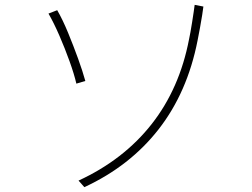

<svg xmlns="http://www.w3.org/2000/svg" viewBox="-20 -763 1040 792"><path d="M819 -736Q818 -725 814 -701Q810 -677 805 -648.5Q800 -620 795 -596Q753 -382 634.5 -230Q516 -78 328 9L304 -18Q490 -104 605.5 -251Q721 -398 760 -602Q762 -611 765.5 -630Q769 -649 772.5 -671.5Q776 -694 779 -714Q782 -734 783 -743ZM332 -429 295 -418Q286 -457 267 -510Q248 -563 225 -616Q202 -669 180 -707L216 -721Q239 -681 261 -627.5Q283 -574 302 -521.5Q321 -469 332 -429Z"/></svg>

Font: Zen Kaku Gothic Antique Light
Style: Regular
Weight: 300
Designer: Yoshimichi Ohira
Foundry: Positype
Version: Version 1.001